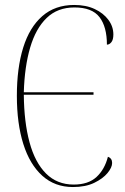

<svg xmlns="http://www.w3.org/2000/svg" viewBox="-20 -744 504 774"><path d="M274 10Q201 10 150.5 -35.5Q100 -81 74 -163.5Q48 -246 48 -358Q48 -470 73.5 -552Q99 -634 150.5 -679Q202 -724 279 -724Q327 -724 362 -707.5Q397 -691 417 -664Q437 -637 437 -605Q437 -584 429 -574Q421 -564 411 -564Q411 -636 381 -675Q351 -714 280 -714Q212 -714 168 -671.5Q124 -629 101.5 -552Q79 -475 76 -372H357V-362H76Q77 -252 99 -170.5Q121 -89 165.5 -44.5Q210 0 277 0Q336 0 369 -30.5Q402 -61 415 -112Q432 -106 432 -87Q432 -69 413.5 -46.5Q395 -24 360 -7Q325 10 274 10Z"/></svg>

Font: Noto Serif Display Condensed Thin
Style: Regular
Weight: 100
Width: 3
Designer: Monotype Design Team
Foundry: Monotype Imaging Inc.
Version: Version 2.009